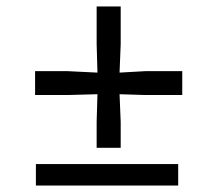

<svg xmlns="http://www.w3.org/2000/svg" viewBox="-20 -571 669 591"><path d="M277.5 -116V-196L280 -281L188 -278.5H88V-352H188L280 -347.5L277.5 -435V-551H351.5V-435L348 -347.5L427.5 -352H541V-278.5H427.5L348 -281L351.5 -196V-116ZM90.5 0V-66H528.5V0Z"/></svg>

Font: Merriweather 36pt Medium
Style: Regular
Weight: 500
Version: Version 2.100